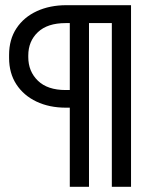

<svg xmlns="http://www.w3.org/2000/svg" viewBox="-20 -720 593 740"><path d="M249 0V-305H234Q170 -305 120.5 -328.5Q71 -352 43 -395Q15 -438 15 -497V-508Q15 -568 43.5 -611Q72 -654 122 -677Q172 -700 236 -700H485V0H411V-631H323V0ZM249 -373V-631H233Q163 -631 126 -596Q89 -561 89 -506V-500Q89 -445 126 -409Q163 -373 233 -373Z"/></svg>

Font: Space Grotesk Frontify
Style: Regular
Weight: 400
Designer: Florian Karsten
Version: Version 2.000